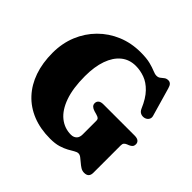

<svg xmlns="http://www.w3.org/2000/svg" viewBox="-175 -917 1133 1133"><g transform="rotate(45 391.5 -350.0)"><path d="M700.5 -19Q700.5 0.5 691 10.2Q681.5 20 662 20Q645.5 20 631.8 11.2Q618 2.5 605 -9Q592 -20.5 580.2 -29.2Q568.5 -38 557.5 -38Q546 -38 531.5 -29.2Q517 -20.5 496.8 -9.2Q476.5 2 447.8 10.8Q419 19.5 377.5 19.5Q295.5 19.5 231 -6.5Q166.5 -32.5 121.5 -81Q76.5 -129.5 53 -197.2Q29.5 -265 29.5 -349.5Q29.5 -429 57.2 -496.5Q85 -564 134.8 -614Q184.5 -664 251 -691.8Q317.5 -719.5 395.5 -719.5Q445.5 -719.5 476.5 -711.5Q507.5 -703.5 526.5 -695.2Q545.5 -687 559 -687Q573.5 -687 583 -694.8Q592.5 -702.5 602.5 -710.2Q612.5 -718 627.5 -718Q639.5 -718 647.8 -710Q656 -702 661 -683.5L712.5 -504.5Q716.5 -489.5 708.5 -477.5Q700.5 -465.5 685.5 -461.5Q669 -457.5 655.2 -463.8Q641.5 -470 634 -487Q608 -548.5 575.2 -582.2Q542.5 -616 505.8 -629.2Q469 -642.5 432 -642.5Q378.5 -642.5 340.5 -611.5Q302.5 -580.5 282.2 -523.2Q262 -466 262 -387Q262 -286.5 286 -219Q310 -151.5 352 -117.8Q394 -84 448 -84Q460.5 -84 469.5 -88Q478.5 -92 484.5 -98.5Q490.5 -105 493.2 -114.2Q496 -123.5 496 -134.5V-248.5Q496 -259 491 -264.5Q486 -270 470.5 -274.5L448 -281Q433 -285.5 424.2 -293.8Q415.5 -302 415.5 -314.5Q415.5 -329.5 425.8 -338Q436 -346.5 457.5 -346.5H717Q739 -346.5 749.2 -338Q759.5 -329.5 759.5 -315Q759.5 -303 753.2 -295.5Q747 -288 734 -282.5L722.5 -278Q712.5 -274 706.5 -267.5Q700.5 -261 700.5 -248.5Z"/></g></svg>

Font: Fraunces Black
Style: Regular
Weight: 900
Version: Version 1.000;[b76b70a41]